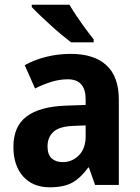

<svg xmlns="http://www.w3.org/2000/svg" viewBox="-20 -786 593 816"><path d="M281 -557Q380 -557 432.5 -508.5Q485 -460 485 -363V0H384L358 -74H355Q323 -30 287.5 -10Q252 10 191 10Q120 10 78.5 -36Q37 -82 37 -162Q37 -249 93 -291Q149 -333 259 -337L344 -340V-364Q344 -449 268 -449Q234 -449 199.5 -438.5Q165 -428 129 -410L85 -509Q126 -532 176.5 -544.5Q227 -557 281 -557ZM293 -251Q233 -249 207.5 -226Q182 -203 182 -164Q182 -129 199.5 -113Q217 -97 246 -97Q287 -97 315.5 -126Q344 -155 344 -207V-253ZM275 -766Q288 -744 306.5 -716.5Q325 -689 344.5 -662.5Q364 -636 378 -619V-606H282Q265 -619 241.5 -638.5Q218 -658 194 -680Q170 -702 149 -722Q128 -742 115 -756V-766Z"/></svg>

Font: Noto Sans Ethiopic SemiCondensed
Style: Bold
Weight: 700
Width: 4
Designer: Monotype Design Team
Foundry: Monotype Imaging Inc.
Version: Version 2.102; ttfautohint (v1.8.4.7-5d5b)